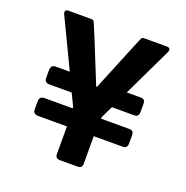

<svg xmlns="http://www.w3.org/2000/svg" viewBox="-118 -752 835 861"><g transform="rotate(20 300.0 -321.5)"><path d="M342 0H258Q236 0 236 -21V-153H98Q74 -153 74 -176V-214Q74 -238 98 -238H232V-245L204 -303H98Q74 -303 74 -326V-364Q74 -388 98 -388H164L52 -622Q44 -643 66 -643H174Q182 -643 186 -639Q190 -635 298 -366H302Q412 -636 415 -639.5Q418 -643 428 -643H534Q556 -643 548 -622L436 -388H502Q514 -388 519 -382.5Q524 -377 524 -364V-326Q524 -303 502 -303H396L368 -245V-238H502Q514 -238 519 -232.5Q524 -227 524 -214V-176Q524 -153 502 -153H364V-21Q364 0 342 0Z"/></g></svg>

Font: RajdhaniMono
Style: Bold
Weight: 700
Monospace: yes
Designer: Satya Rajpurohit, Jyotish Sonowal
Foundry: Indian Type Foundry
Version: Version 1.201;PS 1.0;hotconv 1.0.78;makeotf.lib2.5.61930; tt